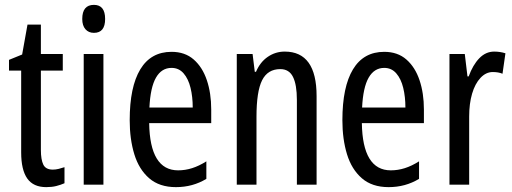

<svg xmlns="http://www.w3.org/2000/svg" viewBox="-20 -759 2106 789"><path d="M197 -62Q209 -62 221 -65Q233 -68 245 -72V-6Q229 1 211 5.5Q193 10 170 10Q117 10 92 -25.5Q67 -61 67 -133V-469H17V-513L71 -535L93 -658H148V-537H238V-469H148V-143Q148 -103 158 -82.5Q168 -62 197 -62Z M366 -739Q412 -739 412 -681Q412 -624 366 -624Q344 -624 331 -639Q318 -654 318 -681Q318 -739 366 -739ZM405 -537V0H324V-537Z M685 -546Q740 -546 776 -514.5Q812 -483 830 -429.5Q848 -376 848 -309V-253H593Q596 -59 712 -59Q741 -59 769.5 -68Q798 -77 828 -96V-24Q772 10 703 10Q635 10 593 -26.5Q551 -63 532 -125Q513 -187 513 -265Q513 -402 556.5 -474Q600 -546 685 -546ZM685 -480Q644 -480 621 -440Q598 -400 594 -317H772Q772 -361 763 -398Q754 -435 734.5 -457.5Q715 -480 685 -480Z M1150 -547Q1281 -547 1281 -364V0H1200V-348Q1200 -411 1184 -443Q1168 -475 1132 -475Q1080 -475 1057 -429Q1034 -383 1034 -279V0H953V-537H1018L1027 -464H1032Q1049 -504 1080.5 -525.5Q1112 -547 1150 -547Z M1559 -546Q1614 -546 1650 -514.5Q1686 -483 1704 -429.5Q1722 -376 1722 -309V-253H1467Q1470 -59 1586 -59Q1615 -59 1643.5 -68Q1672 -77 1702 -96V-24Q1646 10 1577 10Q1509 10 1467 -26.5Q1425 -63 1406 -125Q1387 -187 1387 -265Q1387 -402 1430.5 -474Q1474 -546 1559 -546ZM1559 -480Q1518 -480 1495 -440Q1472 -400 1468 -317H1646Q1646 -361 1637 -398Q1628 -435 1608.5 -457.5Q1589 -480 1559 -480Z M2011 -547Q2035 -547 2057 -540L2045 -456Q2028 -463 2005 -463Q1977 -463 1954.5 -439Q1932 -415 1920 -374Q1908 -333 1908 -280V0H1827V-537H1890L1901 -445H1906Q1923 -492 1949.5 -519.5Q1976 -547 2011 -547Z"/></svg>

Font: Noto Sans Lao UI ExtCond
Style: Regular
Weight: 400
Width: 2
Designer: Monotype Design Team
Foundry: Monotype Imaging Inc.
Version: Version 2.000; ttfautohint (v1.8.4.7-5d5b)